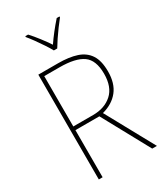

<svg xmlns="http://www.w3.org/2000/svg" viewBox="-230 -1041 974 1133"><g transform="rotate(-30 257.0 -474.5)"><path d="M228 -714Q303 -714 354.5 -697Q406 -680 433 -639Q460 -598 460 -525Q460 -444 421 -395Q382 -346 311 -327L490 0H458L283 -321H120V0H94V-714ZM224 -689H120V-346H255Q334 -346 383.5 -390.5Q433 -435 433 -525Q433 -618 382.5 -653.5Q332 -689 224 -689ZM245 -792Q233 -814 214.5 -842Q196 -870 176.5 -897Q157 -924 141 -943V-949H160Q185 -922 211 -888Q237 -854 257 -824Q300 -887 355 -949H374V-943Q357 -922 337 -895Q317 -868 299 -841Q281 -814 268 -792Z"/></g></svg>

Font: Noto Sans SemiCondensed Thin
Style: Regular
Weight: 100
Width: 4
Designer: Monotype Design Team
Foundry: Monotype Imaging Inc.
Version: Version 2.013; ttfautohint (v1.8.4.7-5d5b)